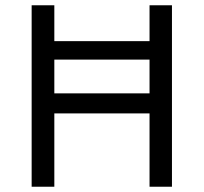

<svg xmlns="http://www.w3.org/2000/svg" viewBox="-20 -708 772 728"><path d="M100 -688V0H186V-278H547V0H632V-688H547V-552H186V-688ZM547 -354H186V-482H547Z"/></svg>

Font: Saira UNSAM
Style: Regular
Weight: 400
Designer: Hector Gatti with collaboration of the Omnibus-Type team
Foundry: Omnibus-Type
Version: Version 0.072;PS 000.072;hotconv 1.0.88;makeotf.lib2.5.64775